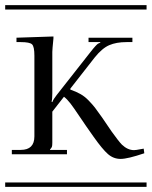

<svg xmlns="http://www.w3.org/2000/svg" viewBox="-29 -728 591 748"><path d="M542 -690.9H-8.8V-708H542ZM542 0H-8.8V-17.1H542ZM105 -511.2Q105 -546.4 95.9 -555.2Q86.9 -564 51.8 -564H35.2V-581.1L179.2 -585.9V-578.1Q174.8 -535.2 174.8 -525.9V-365.2Q174.8 -340.8 171.9 -332L174.8 -330.1Q178.7 -341.3 191.9 -357.9L323.2 -524.9Q335.4 -540.5 342.5 -548.1Q349.6 -555.7 352.5 -557.6Q355.5 -559.6 361.8 -562V-564H315.9V-581.1H486.8V-564H463.9Q424.3 -564 396.5 -552Q368.7 -540 339.8 -503.9L245.1 -382.8V-378.9Q267.6 -371.1 284.4 -361.6Q301.3 -352.1 316.4 -336.4Q331.5 -320.8 340.8 -308.8Q350.1 -296.9 368.2 -271L405.8 -215.8Q434.1 -176.3 445.8 -164.6Q468.3 -143.1 493.2 -143.1Q494.6 -143.1 498 -143.6Q501.5 -144 502.9 -144L530.8 -148.9L533.2 -130.9Q468.3 -108.9 440.9 -108.9Q413.1 -108.9 391.6 -127.7Q370.1 -146.5 335.9 -194.8L307.1 -235.8Q298.3 -248 278.3 -278.1Q258.3 -308.1 245.4 -325Q232.4 -341.8 220.2 -351.1L174.8 -293V-171.9Q174.8 -160.2 173.1 -155.8Q171.4 -151.4 166 -146V-144H231.9V-127H17.1V-144H51.8Q105 -144 105 -196.8Z"/></svg>

Font: FoglihtenFr01
Style: Regular
Weight: 500
Version: Version 0.68